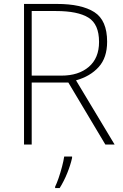

<svg xmlns="http://www.w3.org/2000/svg" viewBox="-20 -734 626 975"><path d="M269 -714Q394 -714 459 -672.5Q524 -631 524 -522Q524 -441 481 -393.5Q438 -346 366 -326L562 0H515L327 -315H141V0H102V-714ZM264 -678H141V-350H292Q379 -350 431 -394.5Q483 -439 483 -521Q483 -611 429 -644.5Q375 -678 264 -678ZM346 68Q338 104 321.5 145Q305 186 283 221H260V214Q268 198 277.5 170.5Q287 143 295 112.5Q303 82 306 61H346Z"/></svg>

Font: Noto Sans Bengali ExtraLight
Style: Regular
Weight: 200
Designer: Jelle Bosma - Monotype Design Team
Foundry: Monotype Imaging Inc.
Version: Version 2.003; ttfautohint (v1.8.4.7-5d5b)